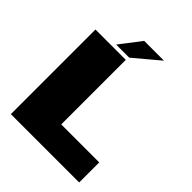

<svg xmlns="http://www.w3.org/2000/svg" viewBox="-228 -954 1083 1083"><g transform="rotate(45 314.0 -412.0)"><path d="M46 0H591V-160H288V-675H46ZM188.5 -697.5H293L443.5 -824H285.5Z"/></g></svg>

Font: Anybody SemiExpanded Black
Style: Regular
Weight: 900
Width: 6
Version: Version 1.113;gftools[0.9.25]